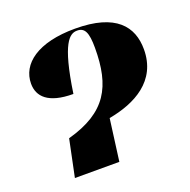

<svg xmlns="http://www.w3.org/2000/svg" viewBox="-103 -650 745 751"><g transform="rotate(-20 269.0 -274.5)"><path d="M117 -154 85 0H270L293 -174C403 -194 511 -249 511 -381C511 -476 455 -549 285 -549C130 -549 50 -488 50 -405C50 -352 87 -311 192 -311C222 -515 259 -539 290 -539C322 -539 333 -515 333 -452C333 -291 284 -200 117 -154Z"/></g></svg>

Font: Noto Serif Display Condensed Black
Style: Italic
Weight: 900
Width: 3
Italic angle: -12°
Designer: Monotype Design Team
Foundry: Monotype Imaging Inc.
Version: Version 2.009